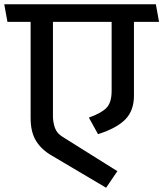

<svg xmlns="http://www.w3.org/2000/svg" viewBox="-31 -700 768 903"><path d="M494 -272V-597H218V-154Q218 -126 227 -99.5Q236 -73 264 -56L521 105L468 183L213 32Q164 4 138.5 -37.5Q113 -79 113 -145V-597H4L-11 -680H702L717 -597H599V-250Q599 -180 558.5 -138.5Q518 -97 430 -69L387 -147Q444 -167 469 -192Q494 -217 494 -272Z"/></svg>

Font: Palanquin Medium
Style: Regular
Weight: 500
Designer: Pria Ravichandran
Version: Version 1.0.4